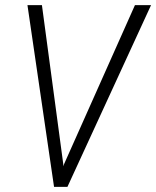

<svg xmlns="http://www.w3.org/2000/svg" viewBox="-20 -731 611 751"><path d="M227.5 -88.9V-80.6L230.5 -88.9L507.8 -710.9H570.8L243.7 0H191.4L87.4 -710.9H144Z"/></svg>

Font: TypoPRO Roboto
Style: Italic
Weight: 300
Italic angle: -12°
Designer: Google
Version: Version 2.136; 2016